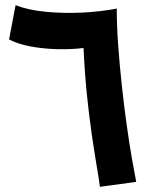

<svg xmlns="http://www.w3.org/2000/svg" viewBox="-20 -710 600 740"><path d="M365 10Q362 -16 353 -68.5Q344 -121 333.5 -193Q323 -265 314.5 -349.5Q306 -434 302 -525Q253 -519 199.5 -520.5Q146 -522 97.5 -531Q49 -540 15 -558L40 -690Q89 -671 157 -664.5Q225 -658 297 -661.5Q369 -665 430 -677Q430 -611 435.5 -535Q441 -459 449.5 -380.5Q458 -302 468 -230.5Q478 -159 488 -101.5Q498 -44 505 -9Z"/></svg>

Font: Noto IKEA Arabic
Style: Bold
Weight: 700
Designer: Monotype Design Team
Foundry: Monotype Imaging Inc.
Version: Version 1.200